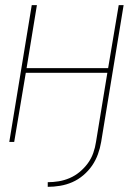

<svg xmlns="http://www.w3.org/2000/svg" viewBox="-20 -550 540 744"><path d="M165 174V156Q186 156 207.5 152.5Q229 149 250 140Q271 131 289 116Q307 101 320.5 82.5Q334 64 341.5 42.5Q349 21 352 0L396 -268H80L35 0H16L103 -530H123L83 -286H399L440 -530H459L372 0Q368 24 359.5 47.5Q351 71 337 91.5Q323 112 303 129Q283 146 260 156Q237 166 212.5 170Q188 174 165 174Z"/></svg>

Font: Iosevka Curly Thin Oblique
Style: Regular
Weight: 100
Italic angle: -9°
Monospace: yes
Designer: Belleve Invis
Foundry: Belleve Invis
Version: Version 11.1.0; ttfautohint (v1.8.3)